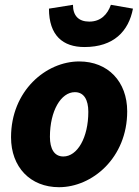

<svg xmlns="http://www.w3.org/2000/svg" viewBox="-20 -768 578 800"><path d="M226 12C364 12 510 -110 510 -304C510 -428 430 -512 310 -512C172 -512 26 -390 26 -196C26 -72 106 12 226 12ZM244 -116C206 -116 188 -148 188 -198C188 -306 234 -384 292 -384C330 -384 348 -352 348 -302C348 -194 302 -116 244 -116ZM332 -572C454 -572 516 -638 534 -732L442 -748C428 -708 400 -678 352 -678C308 -678 284 -702 284 -748L184 -732C184 -620 242 -572 332 -572Z"/></svg>

Font: Source Sans Pro Black
Style: Italic
Weight: 900
Italic angle: -11°
Designer: Paul D. Hunt
Foundry: Adobe Systems Incorporated
Version: Version 3.006;hotconv 1.0.111;makeotfexe 2.5.65597